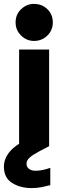

<svg xmlns="http://www.w3.org/2000/svg" viewBox="-69 -750 303 985"><path d="M29 0V-496H183V0ZM105 -540Q68 -540 39.5 -567.5Q11 -595 11 -635Q11 -676 39.5 -703Q68 -730 105 -730Q146 -730 174 -703Q202 -676 202 -635Q202 -595 174 -567.5Q146 -540 105 -540ZM94 215Q35 215 -7 188.5Q-49 162 -49 105Q-49 62 -15.5 24Q18 -14 107 -53L148 -71L183 0L135 25Q99 44 83 58.5Q67 73 67 90Q67 106 79.5 116Q92 126 114 126Q147 126 189 111V200Q170 205 145 210Q120 215 94 215Z"/></svg>

Font: Rethink Sans ExtraBold
Style: Regular
Weight: 800
Designer: The Rethink Sans project authors (Hans Thiessen). DM Sans designed by Colophon Foundry.
Foundry: Rethink Communications LLC
Version: Version 1.001